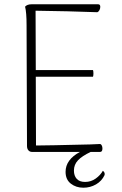

<svg xmlns="http://www.w3.org/2000/svg" viewBox="-20 -709 567 896"><path d="M468 108Q455 136 428 151.5Q401 167 369 167Q335 167 310.5 148Q286 129 286 93Q286 36 353 0H130Q119 0 112.5 -7.5Q106 -15 106 -28L104 -592Q104 -651 97 -678Q107 -689 127 -689H438Q448 -689 448 -677Q448 -669 444 -661.5Q440 -654 434 -652Q300 -657 146 -659L147 -382H414Q416 -377 416 -366Q416 -356 414 -351H147L148 -30Q196 -30 401 -35Q433 -37 448 -37Q453 -35 455.5 -29Q458 -23 458 -16Q458 0 447 0H403Q363 19 344 39Q325 59 325 87Q325 111 338 125.5Q351 140 377 140Q405 140 427 124Q449 108 460 88Q471 96 468 108Z"/></svg>

Font: Arima Madurai ExtraLight
Style: Regular
Weight: 275
Designer: Joana Correia and Natanael Gama
Foundry: NDISCOVER
Version: Version 1.019